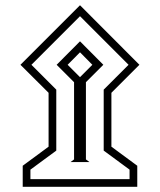

<svg xmlns="http://www.w3.org/2000/svg" viewBox="-20 -656 619 743"><path d="M59.1 -405.3 289.6 -635.7 519.5 -405.3 411.1 -296.9V-88.4L511.2 -14.6V66.9H67.9V-14.6L168 -88.4V-296.9ZM101.6 -405.3 197.8 -309.1V-73.2L97.7 0.5V37.1H481.4V0.5L381.3 -73.2V-309.1L477.5 -405.3L289.6 -593.3ZM252.9 -28.8 266.6 -39.1V-337.9L199.2 -405.3L289.6 -496.1L379.9 -405.3L312.5 -337.9V-39.1L326.2 -28.8ZM241.7 -405.3 289.6 -357.4 337.4 -405.3 289.6 -453.6Z"/></svg>

Font: Vazirmatn RD ExtraLight
Style: Regular
Weight: 200
Designer: Saber Rastikerdar
Foundry: Saber Rastikerdar
Version: Version 32.102